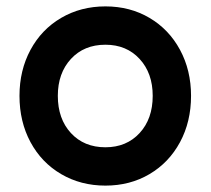

<svg xmlns="http://www.w3.org/2000/svg" viewBox="-20 -552 659 601"><path d="M41 -252Q41 -332 75.5 -396Q110 -460 171.5 -496Q233 -532 310 -532Q387 -532 448 -496Q509 -460 543.5 -396Q578 -332 578 -252Q578 -171 543.5 -107Q509 -43 448 -7Q387 29 310 29Q233 29 171.5 -7Q110 -43 75.5 -107Q41 -171 41 -252ZM458 -252Q458 -323 417 -367.5Q376 -412 310 -412Q243 -412 202 -367.5Q161 -323 161 -252Q161 -180 202 -135.5Q243 -91 310 -91Q376 -91 417 -135.5Q458 -180 458 -252Z"/></svg>

Font: Tsukimi Rounded
Style: Bold
Weight: 700
Designer: Takashi Funayama
Foundry: Takashi Funayama
Version: Version 1.032; ttfautohint (v1.8.3)